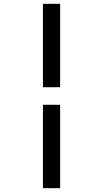

<svg xmlns="http://www.w3.org/2000/svg" viewBox="-20 -843 540 1006"><path d="M205 -386V-823H295V-386ZM205 143V-294H295V143Z"/></svg>

Font: Iosevka SS04 Medium
Style: Italic
Weight: 500
Italic angle: -9°
Monospace: yes
Designer: Belleve Invis
Foundry: Belleve Invis
Version: Version 19.0.0; ttfautohint (v1.8.4)